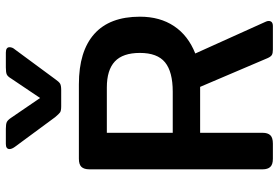

<svg xmlns="http://www.w3.org/2000/svg" viewBox="-172 -804 976 673"><g transform="rotate(-90 316.5 -468.0)"><path d="M242 -763 138 -904Q130 -915 130 -923Q130 -936 148 -936H201Q218 -936 225 -932.5Q232 -929 240 -917L309 -816L377 -917Q384 -929 391 -932.5Q398 -936 416 -936H468Q487 -936 487 -923Q487 -913 479 -904L375 -763Q366 -750 359.5 -746Q353 -742 337 -742H280Q264 -742 258.5 -746Q253 -750 242 -763ZM59 -36V-643Q59 -662 67.5 -671Q76 -680 96 -680H357Q473 -680 533.5 -626Q594 -572 594 -466Q594 -396 561 -346.5Q528 -297 465 -272L576 -26Q579 -20 579 -15Q579 0 561 0H479Q466 0 460 -3.5Q454 -7 449 -18L348 -255H187V-36Q187 -18 178.5 -9Q170 0 149 0H96Q76 0 67.5 -9Q59 -18 59 -36ZM331 -351Q401 -351 434 -378Q467 -405 467 -466Q467 -526 437 -554Q407 -582 346 -582H187V-351Z"/></g></svg>

Font: Mitr
Style: Regular
Weight: 400
Designer: Thanarat Vachiruckul
Foundry: Cadson Demak
Version: Version 1.003